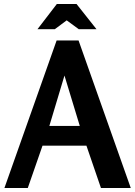

<svg xmlns="http://www.w3.org/2000/svg" viewBox="-20 -933 671 953"><path d="M311 -832 371 -788H459L360 -913H262L166 -788H252ZM370 -732H261L2 0H118L191 -210H409L481 0H629ZM300 -558 376 -308H225Z"/></svg>

Font: Rosario
Style: Bold
Weight: 700
Designer: Hector Gatti
Foundry: Omnibus Type
Version: Version 1.100